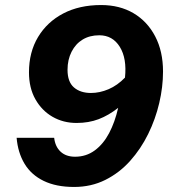

<svg xmlns="http://www.w3.org/2000/svg" viewBox="-20 -730 690 762"><path d="M284 -242Q231 -242 188.5 -266.5Q146 -291 120.5 -336Q95 -381 95 -443Q95 -523 131 -583Q167 -643 231 -676.5Q295 -710 381 -710Q455 -710 510 -677.5Q565 -645 596 -585.5Q627 -526 627 -446Q627 -385 612 -321Q597 -257 568 -198Q539 -139 496.5 -91.5Q454 -44 398 -16Q342 12 274 12Q203 12 153.5 -12Q104 -36 77.5 -80Q51 -124 46 -183H195Q199 -148 220.5 -128Q242 -108 278 -108Q322 -108 356 -133Q390 -158 413 -201.5Q436 -245 449 -302Q411 -272 371.5 -257Q332 -242 284 -242ZM374 -590Q336 -590 308 -573Q280 -556 264 -524.5Q248 -493 248 -453Q248 -405 273.5 -383Q299 -361 341 -361Q376 -361 411 -376Q446 -391 476 -422Q484 -498 455.5 -544Q427 -590 374 -590Z"/></svg>

Font: Azeret Mono Thin SemiBold
Style: Italic
Weight: 600
Italic angle: -12°
Version: Version 1.002